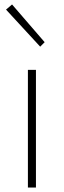

<svg xmlns="http://www.w3.org/2000/svg" viewBox="-20 -840 285 860"><path d="M105 0H141V-527H105ZM160 -631 180 -651 34 -820 7 -797Z"/></svg>

Font: Source Han Sans CN ExtraLight
Style: Regular
Weight: 250
Designer: Ryoko NISHIZUKA (kana & ideographs); Paul D. Hunt (Latin, Greek & Cyrillic); Wenlong ZHANG (bopomofo); Sandoll Communica
Foundry: Adobe Systems Incorporated
Version: Version 1.004;PS 1.004;hotconv 16.6.51;makeotf.lib2.5.65220